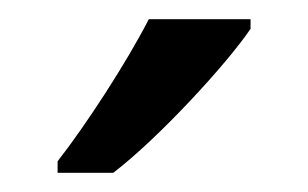

<svg xmlns="http://www.w3.org/2000/svg" viewBox="-20 -786 321 200"><path d="M241 -756V-766H135C112 -721 69 -655 40 -618V-606H98C145 -642 216 -719 241 -756Z"/></svg>

Font: Noto Sans Arabic UI
Style: Regular
Weight: 400
Designer: Monotype Design Team, Nadine Chahine and Nizar Qandah
Foundry: Monotype Imaging Inc.
Version: Version 2.010